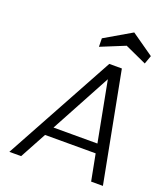

<svg xmlns="http://www.w3.org/2000/svg" viewBox="-162 -1025 977 1134"><g transform="rotate(20 326.0 -457.5)"><path d="M514 -166H196L106 0H32L409 -690H488L620 0H546ZM504 -224 432 -602 228 -224ZM317 -764 316 -817 484 -915 624 -817 605 -764 469 -826Z"/></g></svg>

Font: Fz Poppins Light
Style: Italic
Weight: 300
Italic angle: -10°
Designer: Ninad Kale (Devanagari), Jonny Pinhorn (Latin)
Foundry: Indian Type Foundry
Version: Vit hóa bi Vntype.Com & FontZin.Com